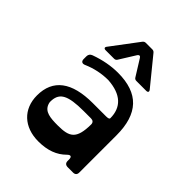

<svg xmlns="http://www.w3.org/2000/svg" viewBox="-221 -910 1050 1050"><g transform="rotate(45 304.0 -384.5)"><path d="M164 -599H229C237 -599 243 -602 247 -609L305 -702C312 -712 320 -712 326 -702L384 -609C388 -602 394 -599 402 -599H478C491 -599 495 -607 487 -617L359 -774C354 -780 349 -783 341 -783H291C283 -783 278 -780 273 -774L155 -617C147 -607 151 -599 164 -599ZM299 -560C247 -560 191 -550 133 -529C120 -524 113 -515 113 -501V-480C113 -462 125 -455 142 -463C188 -483 238 -494 290 -494C395 -487 445 -437 445 -354C445 -348 437 -345 421 -345H319C156 -345 73 -282 73 -159C73 -54 145 14 256 14C327 14 379 -6 418 -45C434 -61 445 -57 445 -35V-24C445 -8 454 0 470 0H511C527 0 535 -9 535 -24V-312C535 -479 458 -560 299 -560ZM270 -123C211 -123 167 -127 152 -169C148 -180 148 -188 149 -198C154 -255 192 -279 314 -279H371C386 -279 395 -271 395 -256C394 -142 359 -123 270 -123Z"/></g></svg>

Font: OpenDyslexic3
Style: Regular
Weight: 400
Designer: Abelardo Gonzalez
Version: Version 3.001;PS 003.001;hotconv 1.0.88;makeotf.lib2.5.64775